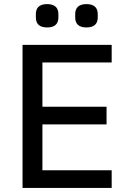

<svg xmlns="http://www.w3.org/2000/svg" viewBox="-20 -917 628 937"><path d="M210 -783C249 -783 265 -802 265 -832V-848C265 -878 249 -897 210 -897C171 -897 155 -878 155 -848V-832C155 -802 171 -783 210 -783ZM402 -783C441 -783 457 -802 457 -832V-848C457 -878 441 -897 402 -897C363 -897 347 -878 347 -848V-832C347 -802 363 -783 402 -783ZM525 0V-86H187V-310H500V-396H187V-612H525V-698H90V0Z"/></svg>

Font: IBM Plex Thai Text
Style: Regular
Weight: 450
Designer: Mike Abbink, Paul van der Laan, Pieter van Rosmalen, Ben Mitchell, Mark Frömberg
Foundry: Bold Monday
Version: Version 1.0